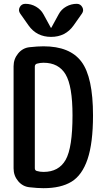

<svg xmlns="http://www.w3.org/2000/svg" viewBox="-20 -985 540 1015"><path d="M164.1 -632.8V-95.7Q164.1 -84 174.8 -81.1Q191.4 -76.2 210 -76.2Q291 -76.2 327.1 -140.1Q363.3 -204.1 363.3 -375Q363.3 -530.3 326.7 -591.8Q290 -653.3 210 -653.3Q192.4 -653.3 174.8 -648.4Q164.1 -644.5 164.1 -632.8ZM135.7 4.9Q99.6 1 75.7 -27.8Q51.8 -56.6 51.8 -94.7V-634.8Q51.8 -672.9 75.7 -702.1Q99.6 -731.4 135.7 -735.4Q178.7 -740.2 210 -740.2Q349.6 -740.2 410.6 -658.7Q471.7 -577.1 471.7 -375Q471.7 -228.5 442.9 -143.6Q414.1 -58.6 357.9 -24.4Q301.8 9.8 210 9.8Q178.7 9.8 135.7 4.9ZM290 -909.2Q303.7 -935.5 330.1 -950.2Q356.4 -964.8 385.7 -964.8Q405.3 -964.8 415 -947.3Q424.8 -929.7 413.1 -913.1L369.1 -850.6Q326.2 -790 250 -790Q173.8 -790 130.9 -850.6L86.9 -913.1Q75.2 -929.7 84.5 -947.3Q93.8 -964.8 114.3 -964.8Q144.5 -964.8 170.4 -949.7Q196.3 -934.6 210 -909.2L249 -837.9H250H251Z"/></svg>

Font: Rounded-X Mgen+ 1mn medium
Style: Regular
Weight: 500
Designer: [Source Han Sans]
Ryoko NISHIZUKA  (kana & ideographs); Paul D. Hunt (Latin, Greek & Cyrillic); Wenlong ZHANG  (bopomofo
Version: Version 1.059.20150602